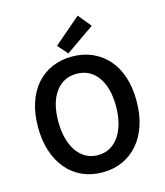

<svg xmlns="http://www.w3.org/2000/svg" viewBox="-129 -978 931 1086"><g transform="rotate(-15 337.0 -434.5)"><path d="M337 12Q273 12 220 -11.5Q167 -35 129 -79.5Q91 -124 70 -187Q49 -250 49 -330Q49 -409 70 -471.5Q91 -534 129 -577Q167 -620 220 -643Q273 -666 337 -666Q401 -666 454 -643Q507 -620 545.5 -577Q584 -534 605 -471.5Q626 -409 626 -330Q626 -250 605 -187Q584 -124 545.5 -79.5Q507 -35 454 -11.5Q401 12 337 12ZM337 -89Q376 -89 407 -106Q438 -123 460 -154.5Q482 -186 494 -230.5Q506 -275 506 -330Q506 -440 460.5 -502.5Q415 -565 337 -565Q259 -565 213.5 -502.5Q168 -440 168 -330Q168 -275 180 -230.5Q192 -186 214 -154.5Q236 -123 267 -106Q298 -89 337 -89ZM323 -688 272 -746 429 -881 491 -805Z"/></g></svg>

Font: Giro Sans Semibold
Style: Regular
Weight: 600
Designer: Paul D. Hunt
Foundry: Adobe Systems Incorporated
Version: Version 1.000;PS 1.0;hotconv 1.0.88;makeotf.lib2.5.647800